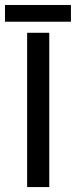

<svg xmlns="http://www.w3.org/2000/svg" viewBox="-50 -759 308 779"><path d="M60.1 -626H149.9V0H60.1ZM-29.8 -670.9V-738.8H237.8V-670.9Z"/></svg>

Font: Teko
Style: Regular
Weight: 400
Designer: Manushi Parikh, Jonny Pinhorn
Foundry: Indian Type Foundry
Version: Version 2.000;PS 1.0;hotconv 1.0.79;makeotf.lib2.5.61930